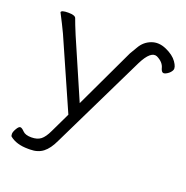

<svg xmlns="http://www.w3.org/2000/svg" viewBox="-117 -592 834 859"><g transform="rotate(20 299.5 -162.0)"><path d="M254 -112 389 -398Q392 -402 410 -433.5Q428 -465 461 -477.5Q494 -490 531.5 -473.5Q569 -457 586 -432.5Q603 -408 597.5 -395Q592 -382 578 -373Q564 -364 557 -367Q550 -370 546 -383Q540 -411 507 -427Q475 -440 440 -370L221 80Q202 121 177.5 140Q153 159 116 159H106Q51 159 19 133Q16 130 16 120.5Q16 111 25 95.5Q34 80 41.5 80Q49 80 61.5 93Q74 106 102.5 106Q131 106 147.5 93Q164 80 179 48L224 -46L77 -379Q54 -427 45 -443.5Q36 -460 34 -465Q35 -475 68 -475Q101 -475 105 -462Q113 -439 133 -391ZM378 -376H379Z"/></g></svg>

Font: LXGW WenKai Lite Light
Style: Regular
Weight: 300
Designer: LXGW / Fontworks Inc.
Foundry: LXGW / Fontworks Inc.
Version: Version 1.511; March 25, 2025